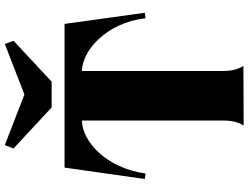

<svg xmlns="http://www.w3.org/2000/svg" viewBox="-134 -868 1004 775"><g transform="rotate(-90 367.5 -481.0)"><path d="M248 1 488 0C474 -24 468 -48 468 -84V-652C550 -650 662 -555 681 -395L703 -398L658 -722H78L32 -398L54 -395C77 -555 183 -650 268 -652V-83C268 -47 262 -23 248 1ZM321 -774H425L590 -928L577 -963L373 -884L169 -963L155 -928Z"/></g></svg>

Font: Sinistre Bold
Style: Regular
Weight: 900
Designer: Jules Durand
Foundry: Collletttivo
Version: Version 69.420;Glyphs 3.2 (3217)